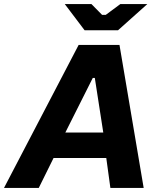

<svg xmlns="http://www.w3.org/2000/svg" viewBox="-70 -920 764 940"><path d="M315 -700H515L633.4 0H470.4L443.2 -198.4L442 -230L394.2 -538.4H384.2L228.8 -229.2L217.8 -198.2L119.8 0H-50.4ZM174.6 -271H503.2L519 -146.4H114.8ZM247.2 -900H377.8L429.8 -847.2H447.8L519 -900H651.2L507.8 -771.8H344.2Z"/></svg>

Font: Fixel Italic Variable 20240409 Display Thin
Style: Italic
Weight: 100
Italic angle: -10°
Designer: AlfaBravo + MacPaw
Foundry: Kyrylo Tkachov, Marchela Mozhyna, Serhii Makarenko, Maria Weinstein, Zakhar Kryvoshyya
Version: Version 1.211;Glyphs 3.2 (3225)